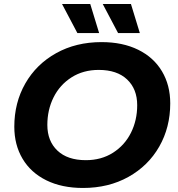

<svg xmlns="http://www.w3.org/2000/svg" viewBox="-20 -921 884 953"><path d="M51 -292Q51 -411 105.5 -506.5Q160 -602 258.5 -657Q357 -712 484 -712Q589 -712 666 -674Q743 -636 784 -567Q825 -498 825 -408Q825 -289 770.5 -193.5Q716 -98 617.5 -43Q519 12 392 12Q287 12 210 -26Q133 -64 92 -133Q51 -202 51 -292ZM661 -399Q661 -479 611 -526.5Q561 -574 470 -574Q393 -574 335 -537Q277 -500 246 -438Q215 -376 215 -301Q215 -221 265 -173.5Q315 -126 406 -126Q483 -126 541 -163Q599 -200 630 -262Q661 -324 661 -399ZM288 -901H428L472 -757H364ZM490 -901H630L674 -757H566Z"/></svg>

Font: Montserrat Alternates
Style: Bold Italic
Weight: 700
Italic angle: -11.3°
Designer: Julieta Ulanovsky
Foundry: Julieta Ulanovsky
Version: Version 7.200